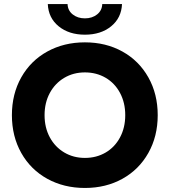

<svg xmlns="http://www.w3.org/2000/svg" viewBox="-20 -921 841 952"><path d="M39 -350Q39 -455 85.5 -537.5Q132 -620 214.5 -665.5Q297 -711 401 -711Q505 -711 587 -665.5Q669 -620 715.5 -537.5Q762 -455 762 -350Q762 -245 715.5 -162.5Q669 -80 587 -34.5Q505 11 401 11Q297 11 214.5 -34.5Q132 -80 85.5 -162.5Q39 -245 39 -350ZM601 -350Q601 -412 575 -460.5Q549 -509 503.5 -535.5Q458 -562 401 -562Q344 -562 298.5 -535Q253 -508 227 -460Q201 -412 201 -350Q201 -288 227 -240Q253 -192 298.5 -165Q344 -138 401 -138Q458 -138 503.5 -164.5Q549 -191 575 -239.5Q601 -288 601 -350ZM217 -901H315Q316 -869 340.5 -849.5Q365 -830 401 -830Q437 -830 461.5 -849.5Q486 -869 487 -901H585Q582 -832 531 -790.5Q480 -749 401 -749Q322 -749 271 -790.5Q220 -832 217 -901Z"/></svg>

Font: Chess Sans
Style: Bold
Weight: 700
Designer: Wolf Bōese
Foundry: Wolf Bōese
Version: Version 7.223